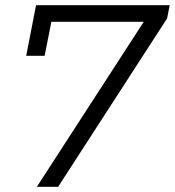

<svg xmlns="http://www.w3.org/2000/svg" viewBox="-20 -720 674 740"><path d="M634 -700 624 -649 204 0H122L534 -636H178L152 -505H81L119 -700Z"/></svg>

Font: Idrija
Style: Italic
Weight: 400
Italic angle: -11.3°
Designer: Julieta Ulanovsky
Foundry: Julieta Ulanovsky
Version: Version 7.200